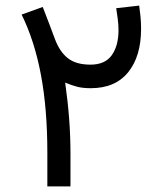

<svg xmlns="http://www.w3.org/2000/svg" viewBox="-20 -669 584 689"><path d="M149.9 -121.1Q149.9 -277.3 127 -399.9Q104 -522.5 57.6 -616.7L133.3 -644Q144.5 -614.7 155.8 -585.7Q167 -556.6 177.7 -527.3Q194.8 -482.4 224.1 -459.7Q253.4 -437 304.7 -437Q356.9 -437 381.1 -470.9Q405.3 -504.9 405.3 -561.5Q405.3 -581.1 402.3 -602.8Q399.4 -624.5 397 -639.6L479.5 -648.9Q481.9 -632.8 484.1 -610.4Q486.3 -587.9 486.3 -566.4Q486.3 -466.8 439.9 -409.7Q393.6 -352.5 305.7 -352.5Q278.3 -352.5 259 -357.2Q239.7 -361.8 213.9 -372.6Q223.6 -303.2 228.3 -240.5Q232.9 -177.7 232.9 -119.6V0H149.9Z"/></svg>

Font: Vazir FD
Style: Regular-FD
Weight: 400
Designer: Saber Rastikerdar
Foundry: Saber Rastikerdar
Version: Version 30.0.0